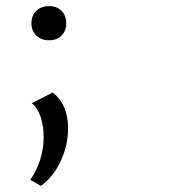

<svg xmlns="http://www.w3.org/2000/svg" viewBox="-20 -422 640 629"><path d="M83 -346Q83 -371 99 -386.5Q115 -402 141 -402Q166 -402 181.5 -386.5Q197 -371 197 -346Q197 -321 181.5 -305.5Q166 -290 141 -290Q115 -290 99 -305.5Q83 -321 83 -346ZM79 167Q100 138 111.5 101.5Q123 65 123 28Q123 -10 113 -39.5Q103 -69 84 -84L153 -119Q203 -79 203 -2Q203 54 179 105.5Q155 157 114 187Z"/></svg>

Font: Ysabeau Infant Medium
Style: Regular
Weight: 500
Designer: Christian Thalmann (Catharsis Fonts)
Version: Version 0.003